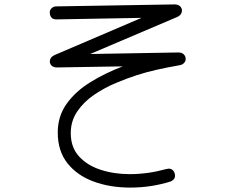

<svg xmlns="http://www.w3.org/2000/svg" viewBox="-20 -727 1040 871"><path d="M571 124Q479 124 404.5 96.5Q330 69 286 13.5Q242 -42 242 -126Q242 -200 282.5 -256.5Q323 -313 390.5 -354.5Q458 -396 537 -426L239 -421Q223 -421 214.5 -429Q206 -437 206 -447Q206 -467 227 -477L622 -646L236 -639Q220 -639 213 -648Q206 -657 206 -668Q204 -679 213 -688.5Q222 -698 234 -698L772 -707Q798 -707 805 -685Q808 -661 784 -650L389 -482L789 -489Q805 -489 813.5 -480.5Q822 -472 822 -462Q824 -452 816 -442.5Q808 -433 794 -431Q737 -421 690.5 -410.5Q644 -400 600.5 -386Q557 -372 507 -351Q454 -329 407 -297Q360 -265 330.5 -221.5Q301 -178 301 -123Q301 -59 338 -18Q375 23 436 43Q497 63 569 63Q650 63 734 40Q742 38 745 38Q759 38 766.5 48Q774 58 774 71Q774 87 755 96Q666 124 571 124Z"/></svg>

Font: Hachi Maru Pop
Style: Regular
Weight: 400
Designer: Nontynet
Foundry: Nontynet
Version: Version 1.300